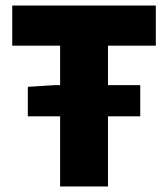

<svg xmlns="http://www.w3.org/2000/svg" viewBox="-20 -670 604 690"><path d="M80 -252V-358L176 -364H484V-252ZM196 0V-506H24V-650H540V-506H368V0Z"/></svg>

Font: Source Sans 3 ExtraLight Black
Style: Regular
Weight: 900
Version: Version 3.052;hotconv 1.1.0;makeotfexe 2.6.0